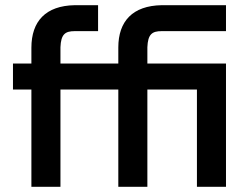

<svg xmlns="http://www.w3.org/2000/svg" viewBox="-20 -720 960 740"><path d="M436 -475H213V-538C215 -588 231 -600 268 -600H358V-700H268C156 -698 101 -638 101 -536V-475H30V-375H101V0H213V-375H436V0H548V-375H739V0H851V-475H548V-538C550 -588 566 -600 603 -600H851V-700H603C491 -698 436 -638 436 -537Z"/></svg>

Font: Mint Spirit No2
Style: Bold
Weight: 700
Designer: HARENDAL Hirwen
Foundry: Arkandis Digital Foundry.
Version: Version 1.004;FFEdit